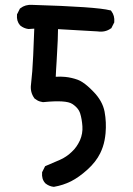

<svg xmlns="http://www.w3.org/2000/svg" viewBox="-20 -758 540 777"><path d="M196.3 -2Q177.7 -4.4 163.6 -16.1L163.1 -16.6L162.6 -17.1Q147.9 -33.7 150.4 -59.6V-61.5L151.4 -63L161.1 -82.5L162.6 -85.4L166 -86.9Q193.4 -98.6 221.7 -110.8Q228.5 -113.8 234.9 -117.2Q241.2 -120.6 247.3 -124.8Q253.4 -128.9 259 -133.3Q264.6 -137.7 270 -143.1Q280.8 -152.8 289.1 -164.8Q297.4 -176.8 303.7 -190.4Q315.4 -217.8 313.5 -246.6Q311.5 -276.4 304.2 -299.8Q301.8 -306.6 297.9 -313Q293.9 -319.3 287.4 -325.7Q280.8 -332 272.5 -337.4Q247.6 -354 155.3 -344.7H154.3H153.3Q147 -345.7 141.4 -347.4Q135.7 -349.1 130.6 -352.1Q125.5 -355 120.6 -358.9L119.6 -359.4L119.1 -360.4Q101.1 -385.3 105.5 -416.5Q111.3 -464.8 114.3 -532.7Q116.7 -593.8 118.7 -642.1L96.2 -640.6H95.2H94.7Q76.2 -643.1 62 -654.8L61.5 -655.3L61 -655.8Q46.4 -672.4 48.8 -698.2V-700.2L49.8 -701.7L59.6 -721.2L60.5 -723.1L62.5 -724.6Q82.5 -740.2 109.9 -738.3Q371.6 -730.5 425.3 -716.3L428.7 -715.8L430.7 -712.9Q444.8 -694.3 442.4 -668.9V-667L441.4 -665.5L431.6 -646L430.7 -644L428.2 -642.6Q405.8 -626.5 375 -630.9L214.8 -640.1Q214.4 -597.2 210.9 -542.5Q210 -524.4 209 -507.6Q208 -490.7 207 -475.8Q206.1 -460.9 205.6 -447.3Q224.1 -448.7 243.7 -446.8Q269.5 -444.3 294.9 -435.1Q304.2 -431.6 314.2 -425Q324.2 -418.5 334.7 -409.4Q345.2 -400.4 357.4 -387.7Q395 -349.6 403.3 -305.7Q411.1 -263.2 407.2 -218.8Q405.8 -204.1 403.1 -190.2Q400.4 -176.3 396 -163.3Q391.6 -150.4 385.7 -138.2Q368.2 -102.5 333.5 -71.3Q299.3 -40.5 267.6 -24.4Q235.4 -8.3 198.7 -2H197.3Z"/></svg>

Font: NaikaiFont
Style: Bold
Weight: 700
Version: Version 1.89